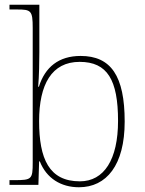

<svg xmlns="http://www.w3.org/2000/svg" viewBox="-20 -780 610 810"><path d="M313 10C429 10 506 -83 506 -267C506 -460 448 -544 320 -544C228 -544 170 -497 144 -414H141C145 -459 146 -522 146 -560V-760H20V-740H51C111 -740 118 -736 118 -662V-94C118 -24 114 -20 41 -20H20V0H142L145 -99H148C176 -28 237 10 313 10ZM317 -15C187 -15 145 -110 145 -269C145 -424 198 -519 316 -519C433 -519 478 -443 478 -270C478 -107 419 -15 317 -15Z"/></svg>

Font: Noto Serif Gurmukhi Thin
Style: Regular
Weight: 100
Designer: Vaibhav Singh and the Monotype Design Team
Foundry: Monotype Imaging Inc.
Version: Version 2.004